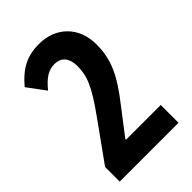

<svg xmlns="http://www.w3.org/2000/svg" viewBox="-216 -812 900 900"><g transform="rotate(-45 234.5 -362.0)"><path d="M419 0V-118H189V-123L285 -248C378 -366 407 -437 407 -532C407 -647 330 -724 217 -724C141 -724 86 -698 27 -628L93 -539C134 -589 164 -606 202 -606C249 -606 272 -574 272 -524C272 -459 254 -410 166 -288L29 -97V0Z"/></g></svg>

Font: Noto Sans Lao Looped ExtraCondensed
Style: Bold
Weight: 700
Width: 2
Designer: Mark Frömberg, Ben Mitchell
Foundry: The Fontpad Ltd
Version: Version 1.002